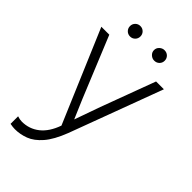

<svg xmlns="http://www.w3.org/2000/svg" viewBox="-252 -747 990 990"><g transform="rotate(45 243.0 -252.0)"><path d="M150 -593Q134 -593 123 -604Q112 -615 112 -631Q112 -647 123 -658Q134 -669 150 -669Q166 -669 177 -658Q188 -647 188 -631Q188 -615 177 -604Q166 -593 150 -593ZM326 -593Q311 -593 299 -604Q287 -615 287 -631Q287 -647 299 -658Q311 -669 326 -669Q343 -669 354 -658Q365 -647 365 -631Q365 -615 354 -604Q343 -593 326 -593ZM68 165Q53 165 33 161V106Q51 112 66 112Q120 112 161 79.5Q202 47 225 -18L10 -524H68L205 -190L249 -87L299 -228L409 -524H466L277 -16Q248 59 214 98Q180 137 143 151Q106 165 68 165Z"/></g></svg>

Font: LXGW 975 Gothic SC 200W
Style: Regular
Weight: 200
Version: Version 2.01;February 25, 2021